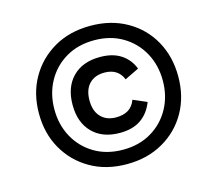

<svg xmlns="http://www.w3.org/2000/svg" viewBox="-99 -786 996 912"><g transform="rotate(-15 399.0 -330.0)"><path d="M418 10Q316 10 239 -34.5Q162 -79 118.5 -155.5Q75 -232 75 -330Q75 -428 118.5 -504.5Q162 -581 239 -625.5Q316 -670 418 -670Q519 -670 596.5 -626Q674 -582 717 -505Q760 -428 760 -330Q760 -232 717 -155.5Q674 -79 596.5 -34.5Q519 10 418 10ZM418 -61Q497 -61 557 -96.5Q617 -132 650.5 -193Q684 -254 684 -330Q684 -406 650.5 -467Q617 -528 557 -563.5Q497 -599 418 -599Q338 -599 278 -563.5Q218 -528 184.5 -467Q151 -406 151 -330Q151 -254 184.5 -193Q218 -132 278 -96.5Q338 -61 418 -61ZM424 -142Q338 -142 289 -192Q240 -242 240 -328Q240 -415 289 -465Q338 -515 424 -515Q486 -515 526.5 -488.5Q567 -462 585 -415L515 -381Q492 -438 425 -438Q378 -438 350.5 -409.5Q323 -381 323 -328Q323 -276 350.5 -247Q378 -218 425 -218Q461 -218 485 -232.5Q509 -247 521 -279L588 -250Q568 -198 527.5 -170Q487 -142 424 -142Z"/></g></svg>

Font: Work Sans Medium
Style: Italic
Weight: 500
Italic angle: -13°
Designer: Wei Huang
Foundry: Wei Huang
Version: Version 2.012; ttfautohint (v1.8.3)